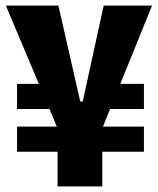

<svg xmlns="http://www.w3.org/2000/svg" viewBox="-20 -673 565 687"><path d="M41 -130V-220H495V-130ZM41 -283V-373H231V-283ZM335 -283V-373H495V-283ZM186 -6V-214L1 -653H189L267 -310H276L351 -653H524L346 -214V-6Z"/></svg>

Font: Bricolage Grotesque Condensed ExtraBold
Style: Regular
Weight: 800
Width: 3
Designer: Mathieu Triay
Foundry: Atelier Triay
Version: Version 1.000;gftools[0.9.30]